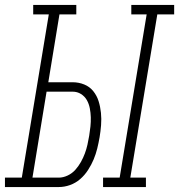

<svg xmlns="http://www.w3.org/2000/svg" viewBox="-57 -755 723 775"><path d="M359 0V-38H426L535 -697H473V-735H646V-697H578L469 -38H532V0ZM-37 0V-38H31L140 -697H77V-735H251V-697H183L138 -423H236Q261 -423 283 -414Q305 -405 319.5 -387Q334 -369 341 -346.5Q348 -324 350.5 -299.5Q353 -275 351 -250Q349 -225 345 -201Q341 -178 335.5 -155.5Q330 -133 321 -111.5Q312 -90 298.5 -69Q285 -48 266.5 -32Q248 -16 225.5 -8Q203 0 180 0ZM74 -38H180Q198 -38 216 -46.5Q234 -55 247 -69.5Q260 -84 269.5 -101Q279 -118 285.5 -135.5Q292 -153 296 -171Q300 -189 303 -207Q306 -225 308 -244Q310 -263 309.5 -281.5Q309 -300 305.5 -318Q302 -336 293.5 -351Q285 -366 270 -375.5Q255 -385 236 -385H131Z"/></svg>

Font: Iosevka Slab XLtEx
Style: Italic
Weight: 200
Width: 7
Italic angle: -9°
Monospace: yes
Designer: Belleve Invis
Foundry: Belleve Invis
Version: Version 11.1.0; ttfautohint (v1.8.3)